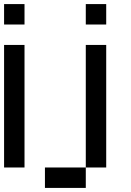

<svg xmlns="http://www.w3.org/2000/svg" viewBox="-20 -820 640 940"><path d="M0 0V-600H100V0ZM0 -700V-800H100V-700ZM200 100V0H400V100ZM400 0V-600H500V0ZM400 -700V-800H500V-700Z"/></svg>

Font: Galmuri9 Regular
Style: Regular
Weight: 400
Designer: Lee Minseo (quiple)
Version: Version 2.399;hotconv 1.1.1;makeotfexe 2.6.0 DEVELOPMENT